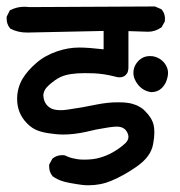

<svg xmlns="http://www.w3.org/2000/svg" viewBox="-25 -585 545 582"><path d="M124 -80.6Q124 -82.5 124 -85.9L133.8 -104L134.8 -105Q147.5 -114.7 163.6 -114.7Q166.5 -114.7 170.9 -114.3Q184.1 -107.9 193.4 -105.7Q202.6 -103.5 210.7 -102.3Q218.8 -101.1 230.5 -101.1Q242.2 -101.1 255.4 -102.5Q281.7 -105.5 310.1 -119.6Q337.9 -134.3 356 -151.9Q364.3 -160.6 364.3 -169.9Q364.3 -177.2 359.9 -185.1Q351.1 -201.2 328.6 -201.2Q313 -201.2 266.6 -192.4Q252.4 -189.5 236.8 -185.5Q198.7 -177.2 167.5 -177.2Q146 -177.2 118.7 -181.6Q104.5 -184.1 94.2 -187.5Q72.8 -194.3 56.6 -211.4Q26.9 -241.7 26.9 -285.2Q26.9 -318.4 43.9 -347.2Q58.6 -371.1 85 -394Q111.3 -417 148.9 -429.7Q182.1 -440.9 215.3 -440.9Q242.7 -440.9 289.1 -435.5V-491.2Q58.1 -486.3 57.1 -486.3Q28.8 -486.3 6.8 -498L5.9 -498.5L4.9 -500Q-4.9 -511.7 -4.9 -528.8Q-4.9 -530.8 -4.9 -534.2L4.9 -553.7L7.3 -554.7Q26.4 -564.5 48.8 -564.5Q55.7 -564.5 63 -563.5L444.8 -565.4L463.9 -557.1L464.8 -556.2Q475.1 -544.9 475.1 -528.3Q475.1 -524.9 474.6 -520L464.8 -502.4L463.4 -501.5Q445.3 -488.8 423.8 -488.8L364.3 -490.7V-385.7Q364.3 -383.8 364.3 -379.6Q364.3 -375.5 362.8 -369.1Q361.3 -362.8 356.4 -357.9Q349.1 -350.6 337.4 -350.6Q331.1 -350.6 323.2 -353Q291 -361.3 259.3 -362.8Q247.6 -363.3 232.4 -363.3Q184.6 -363.3 159.7 -352.1Q143.1 -344.7 123 -326.7Q106.4 -312 106.4 -294.9Q106.4 -293 106.9 -291Q108.9 -271 125 -259.3Q136.7 -251 158.7 -251Q168.5 -251 181.2 -252.9Q223.1 -258.8 267.6 -268.1Q301.8 -274.9 332.5 -274.9Q351.1 -274.9 360.8 -273.4Q370.6 -272 376.2 -270.3Q381.8 -268.6 387.2 -266.6Q392.6 -264.6 397 -261.7Q406.7 -256.8 414.1 -249Q436 -227.5 440.9 -205.1Q442.9 -196.3 442.9 -182.4Q442.9 -168.5 439 -147.5Q432.1 -109.9 390.1 -80.6Q350.6 -52.7 311.5 -36.6Q279.8 -23.4 243.2 -23.4Q232.4 -23.4 224.6 -24.4Q180.7 -30.3 163.6 -36.1Q148.4 -41 134.3 -50.8L133.8 -51.8Q124 -63.5 124 -80.6ZM379.4 -364.3Q379.4 -385.7 396.5 -402.3Q410.2 -415 428.2 -415Q432.6 -415 437.5 -414.6Q460.4 -410.6 474.1 -393.1Q484.4 -379.4 484.4 -363.8Q484.4 -358.4 482.7 -350.6Q481 -342.8 477.1 -334Q472.7 -325.2 465.8 -318.4Q453.1 -305.7 433.6 -305.7H433.1Q409.2 -309.1 394 -327.6Q379.4 -345.2 379.4 -364.3Z"/></svg>

Font: Bakudai
Style: Bold
Weight: 700
Version: Version 1.48